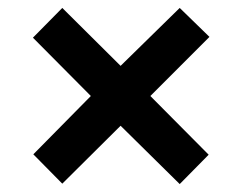

<svg xmlns="http://www.w3.org/2000/svg" viewBox="-20 -595 612 484"><path d="M433 -575 284 -429 137 -575 63 -500 209 -353 64 -206 137 -132 284 -278 433 -131 506 -205 359 -353 508 -502Z"/></svg>

Font: Noto Sans Javanese
Style: Bold
Weight: 700
Designer: Monotype Design Team
Foundry: Monotype Imaging Inc.
Version: Version 2.005